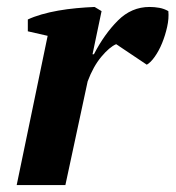

<svg xmlns="http://www.w3.org/2000/svg" viewBox="-20 -532 505 552"><path d="M314 -405Q295 -397 271.5 -369Q248 -341 232 -298L168 0H28L117 -429L60 -442V-476Q77 -484 99.5 -490.5Q122 -497 147.5 -501.5Q173 -506 200 -508.5Q227 -511 252 -512L272 -500L246 -376H250Q280 -434 319 -473Q358 -512 410 -512Q424 -512 438 -509.5Q452 -507 464 -500Q466 -479 460.5 -454.5Q455 -430 446 -408Q437 -386 425 -369Q413 -352 402 -346Z"/></svg>

Font: PT Serif
Style: Bold Italic
Weight: 700
Italic angle: -12°
Designer: A.Korolkova, O.Umpeleva, V.Yefimov
Foundry: ParaType Ltd
Version: Version 1.000W OFL